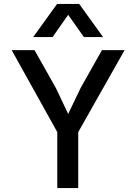

<svg xmlns="http://www.w3.org/2000/svg" viewBox="-20 -952 690 972"><path d="M147.9 -764.2 269 -932.1H380.9L502 -764.2H404.8L325.2 -877L246.1 -764.2ZM270 0V-283.2L39.1 -698.2H154.8L263.2 -505.9L325.2 -375L388.2 -506.8L496.1 -698.2H610.8L376 -283.2V0Z"/></svg>

Font: Azeret Mono
Style: Regular
Weight: 400
Designer: Martin Vácha
Foundry: Displaay
Version: Version 1.002